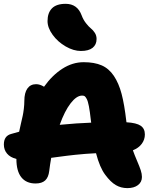

<svg xmlns="http://www.w3.org/2000/svg" viewBox="-20 -968 820 994"><path d="M398.9 -704.1Q360.8 -704.1 320.1 -727.5Q279.3 -751 252.7 -787.6Q226.1 -824.2 226.1 -858.9Q226.1 -901.4 249 -924.8Q272 -948.2 319.8 -948.2Q380.9 -948.2 402.8 -888.2Q411.1 -865.7 425.3 -847.7Q439.5 -829.6 450.9 -820.6Q462.4 -811.5 471.2 -797.6Q480 -783.7 480 -766.1Q480 -736.8 459.5 -720.5Q439 -704.1 398.9 -704.1ZM639.2 5.9Q606.4 5.9 579.6 -9.8Q552.7 -25.4 524.9 -63Q496.6 -100.1 477.1 -174.8Q449.2 -173.3 422.6 -171.4Q396 -169.4 369.1 -166.5Q342.3 -163.6 326.2 -161.6Q310.1 -159.7 281.7 -155.8Q253.4 -151.9 245.1 -150.9Q238.8 -115.7 234.9 -83Q231 -49.8 213.9 -33.9Q196.8 -18.1 164.1 -18.1Q116.2 -18.1 90.6 -50Q64.9 -82 64.9 -145Q32.7 -153.3 16.4 -172.9Q0 -192.4 0 -220.2Q0 -265.1 39.1 -274.9Q71.8 -284.7 79.1 -286.1Q82 -301.3 88.1 -327.1Q94.2 -353 97.4 -367.7Q100.6 -382.3 103.3 -404.1Q106 -425.8 106 -445.8Q106 -487.3 121.8 -509.8Q137.7 -532.2 167 -532.2Q186.5 -532.2 208 -519Q250 -578.1 302.7 -612.1Q355.5 -646 413.1 -646Q468.8 -646 506.3 -629.6Q543.9 -613.3 569.6 -575Q595.2 -536.6 609.6 -481.7Q624 -426.8 633.8 -341.8Q633.8 -340.3 634.3 -338.1Q634.8 -335.9 634.8 -335Q686.5 -332 708.3 -317.1Q730 -302.2 730 -272Q730 -245.1 713.9 -223.4Q697.8 -201.7 668 -189.9Q675.8 -167.5 689.2 -136.2Q702.6 -105 708.7 -86.4Q714.8 -67.9 714.8 -51.8Q714.8 -25.4 694.3 -9.8Q673.8 5.9 639.2 5.9ZM404.8 -473.1Q376.5 -473.1 345.7 -433.3Q314.9 -393.6 289.1 -321.8Q380.4 -330.6 452.1 -333Q451.7 -335 451.2 -339.8Q450.7 -344.7 450.2 -347.2Q445.3 -391.6 440.2 -418.2Q435.1 -444.8 428.7 -456.3Q422.4 -467.8 417.7 -470.5Q413.1 -473.1 404.8 -473.1Z"/></svg>

Font: Shantell Sans Irregular
Style: Regular
Weight: 800
Designer: Stephen Nixon, Anya Danilova, Shantell Martin
Foundry: Arrow Type
Version: Version 1.006;[9816181b4]